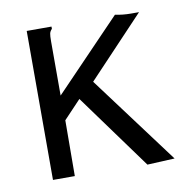

<svg xmlns="http://www.w3.org/2000/svg" viewBox="-60 -518 570 580"><g transform="rotate(-10 225.0 -227.5)"><path d="M179 -227 126 -171 125 0H58V-457H134V-450Q128 -444 126.5 -437Q125 -430 125 -413V-247L329 -459Q352 -454 378 -454H402L229 -271L431 0L347 4Z"/></g></svg>

Font: Inconsolata SemiCondensed
Style: Regular
Weight: 400
Width: 4
Monospace: yes
Designer: Raph Levien, Cyreal, Brenton Simpson
Foundry: Raph Levien, Cyreal, Google
Version: Version 3.000; ttfautohint (v1.8.2.53-6de2)